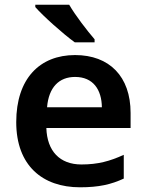

<svg xmlns="http://www.w3.org/2000/svg" viewBox="-20 -786 621 816"><path d="M274 -766H130V-756C162 -719 249 -641 298 -606H382V-619C350 -656 300 -721 274 -766ZM299 -552C149 -552 49 -452 49 -267C49 -82 161 10 320 10C400 10 452 -2 506 -27V-128C447 -101 396 -87 326 -87C234 -87 180 -144 177 -242H535V-306C535 -461 445 -552 299 -552ZM299 -459C376 -459 412 -405 413 -330H180C187 -415 231 -459 299 -459Z"/></svg>

Font: Noto Sans Bengali SemiBold
Style: Regular
Weight: 600
Designer: Jelle Bosma - Monotype Design Team
Foundry: Monotype Imaging Inc.
Version: Version 2.003